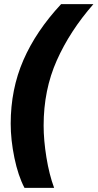

<svg xmlns="http://www.w3.org/2000/svg" viewBox="-20 -755 474 933"><path d="M32 -154Q32 -321 93.5 -462.5Q155 -604 277 -735H434Q320 -605 256 -461.5Q192 -318 192 -145Q192 -74 205.5 9.5Q219 93 243 158H99Q68 99 50 12Q32 -75 32 -154Z"/></svg>

Font: Noto Sans Display Black
Style: Italic
Weight: 900
Italic angle: -12°
Designer: Monotype Design team
Foundry: Monotype Imaging Inc.
Version: Version 1.000